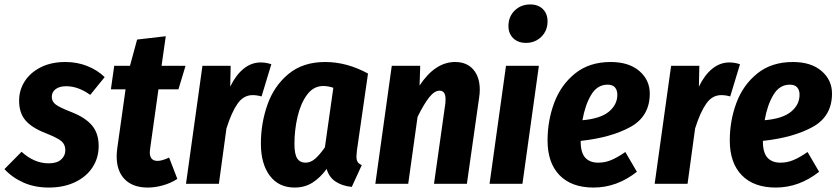

<svg xmlns="http://www.w3.org/2000/svg" viewBox="-43 -827 3770 864"><path d="M428 -480 363 -400Q309 -439 255 -439Q225 -439 207.5 -426Q190 -413 190 -391Q190 -370 208 -356.5Q226 -343 280 -322Q341 -298 371 -262.5Q401 -227 401 -170Q401 -116 373 -73.5Q345 -31 294 -7Q243 17 177 17Q113 17 62.5 -5.5Q12 -28 -23 -66L54 -144Q111 -92 176 -92Q213 -92 232 -109Q251 -126 251 -151Q251 -177 233 -192Q215 -207 162 -228Q100 -252 71.5 -285.5Q43 -319 43 -374Q43 -422 68.5 -461.5Q94 -501 141 -524.5Q188 -548 251 -548Q304 -548 349.5 -530Q395 -512 428 -480Z M633 -161Q631 -147 631 -142Q631 -103 666 -103Q686 -103 718 -118L755 -22Q726 -3 690.5 7Q655 17 622 17Q555 17 518.5 -20Q482 -57 482 -123Q482 -141 485 -162L522 -425H456L471 -531H542L574 -649L703 -664L684 -531H792L760 -425H670Z M1178 -538 1134 -393Q1113 -399 1094 -399Q1053 -399 1026 -360.5Q999 -322 976 -249L942 0H794L868 -531H995L993 -437Q1018 -489 1053 -517.5Q1088 -546 1130 -546Q1154 -546 1178 -538Z M1613 -496 1563 -149Q1561 -129 1561 -123Q1561 -108 1566 -99Q1571 -90 1585 -84L1540 14Q1497 10 1467 -10Q1437 -30 1427 -67Q1398 -27 1363 -5Q1328 17 1283 17Q1211 17 1171 -36.5Q1131 -90 1131 -181Q1131 -272 1160.5 -356Q1190 -440 1255 -494Q1320 -548 1420 -548Q1518 -548 1613 -496ZM1282 -179Q1282 -133 1294.5 -114Q1307 -95 1332 -95Q1355 -95 1375.5 -113Q1396 -131 1419 -164L1457 -432Q1433 -440 1412 -440Q1368 -440 1339 -401Q1310 -362 1296 -302Q1282 -242 1282 -179Z M2116 -423Q2116 -405 2113 -387L2058 0H1910L1961 -361Q1962 -368 1962 -380Q1962 -419 1935 -419Q1912 -419 1888 -388.5Q1864 -358 1836 -301L1794 0H1646L1720 -531H1848L1845 -442Q1915 -548 2005 -548Q2057 -548 2086.5 -514.5Q2116 -481 2116 -423Z M2382 -531 2308 0H2160L2234 -531ZM2245 -710Q2245 -752 2273 -779.5Q2301 -807 2343 -807Q2379 -807 2400 -786Q2421 -765 2421 -731Q2421 -689 2393 -661.5Q2365 -634 2324 -634Q2288 -634 2266.5 -655Q2245 -676 2245 -710Z M2881 -406Q2881 -304 2794.5 -256Q2708 -208 2570 -193V-191Q2570 -140 2590.5 -117.5Q2611 -95 2649 -95Q2679 -95 2707 -106.5Q2735 -118 2771 -143L2823 -54Q2733 17 2628 17Q2529 17 2475 -38.5Q2421 -94 2421 -195Q2421 -284 2451 -364.5Q2481 -445 2545 -496.5Q2609 -548 2705 -548Q2787 -548 2834 -507.5Q2881 -467 2881 -406ZM2735 -401Q2735 -421 2724.5 -433.5Q2714 -446 2691 -446Q2645 -446 2617.5 -400.5Q2590 -355 2578 -286Q2659 -293 2697 -324.5Q2735 -356 2735 -401Z M3287 -538 3243 -393Q3222 -399 3203 -399Q3162 -399 3135 -360.5Q3108 -322 3085 -249L3051 0H2903L2977 -531H3104L3102 -437Q3127 -489 3162 -517.5Q3197 -546 3239 -546Q3263 -546 3287 -538Z M3701 -406Q3701 -304 3614.5 -256Q3528 -208 3390 -193V-191Q3390 -140 3410.5 -117.5Q3431 -95 3469 -95Q3499 -95 3527 -106.5Q3555 -118 3591 -143L3643 -54Q3553 17 3448 17Q3349 17 3295 -38.5Q3241 -94 3241 -195Q3241 -284 3271 -364.5Q3301 -445 3365 -496.5Q3429 -548 3525 -548Q3607 -548 3654 -507.5Q3701 -467 3701 -406ZM3555 -401Q3555 -421 3544.5 -433.5Q3534 -446 3511 -446Q3465 -446 3437.5 -400.5Q3410 -355 3398 -286Q3479 -293 3517 -324.5Q3555 -356 3555 -401Z"/></svg>

Font: Fira Sans Condensed
Style: Bold Italic
Weight: 700
Width: 3
Italic angle: -8°
Designer: Carrois Corporate & Edenspiekermann AG
Foundry: Carrois Corporate GbR & Edenspiekermann AG
Version: Version 4.203